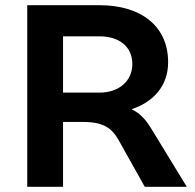

<svg xmlns="http://www.w3.org/2000/svg" viewBox="-20 -720 753 740"><path d="M363 -363H223V-580H363C440 -580 490 -540 490 -473C490 -409 440 -363 363 -363ZM85 0H223V-250H299C379 -250 412 -227 440 -175L538 0H700L568 -216C544 -257 521 -283 487 -299C569 -326 628 -387 628 -480C628 -620 523 -700 363 -700H85Z"/></svg>

Font: Gully SemiBold
Style: Regular
Weight: 600
Designer: jaikishan Patel
Foundry: MagicType
Version: Version 1.000;Glyphs 3.2 (3242)